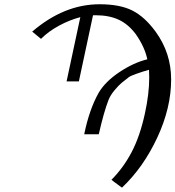

<svg xmlns="http://www.w3.org/2000/svg" viewBox="-20 -718 817 894"><path d="M499 119.1Q553.7 64.5 592.8 -9.5Q631.8 -83.5 654.8 -189.9Q674.8 -281.2 674.8 -356Q674.8 -380.9 673.8 -393.1Q647 -385.7 616.9 -375Q586.9 -364.3 580.1 -358.9Q558.6 -342.3 545.9 -331.8Q533.2 -321.3 514.2 -298.8Q495.1 -276.4 485.8 -253.9Q463.9 -198.2 439.9 -92.8H372.1Q395.5 -207.5 439 -285.2Q469.7 -337.9 535.9 -382.1Q602.1 -426.3 666 -441.9Q653.8 -499.5 612.8 -558.1Q577.6 -605.5 532.7 -626.2Q487.8 -647 425.8 -647H413.1L347.2 -338.9H290L354 -638.2Q303.7 -625 254.6 -598.4Q205.6 -571.8 170.9 -537.1Q130.9 -570.8 129.9 -570.8Q278.3 -698.2 443.8 -698.2Q538.6 -698.2 596.4 -668.9Q654.3 -639.6 705.1 -569.8Q776.9 -470.7 776.9 -348.1Q776.9 -215.8 712.2 -77.1Q647.5 61.5 547.9 155.8Q499 120.1 499 119.1Z"/></svg>

Font: Common Serif
Style: Bold Italic
Weight: 700
Italic angle: -12°
Designer: Philipp H. Poll, Khaled Hosny
Foundry: Stefan Peev, Context Ltd.
Version: Version 1.026